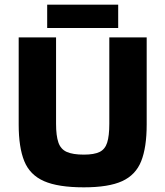

<svg xmlns="http://www.w3.org/2000/svg" viewBox="-20 -802 708 822"><path d="M608 -642V-269Q608 -171 584.5 -112Q561 -53 503 -26.5Q445 0 339 0Q229 0 168.5 -26.5Q108 -53 84 -112Q60 -171 60 -269V-642H220V-272Q220 -221 230 -192Q240 -163 266 -151.5Q292 -140 339 -140Q383 -140 406.5 -151.5Q430 -163 439 -192Q448 -221 448 -272V-642ZM486 -782V-682H182V-782Z"/></svg>

Font: Bakbak One
Style: Regular
Weight: 400
Designer: Saumya Kishore and Sanchit Sawaria
Foundry: A Good Feeling
Version: Version 1.003; ttfautohint (v1.8.3)